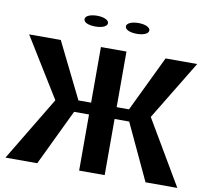

<svg xmlns="http://www.w3.org/2000/svg" viewBox="-92 -985 1181 1088"><g transform="rotate(10 498.5 -441.0)"><path d="M8 0H191L346 -323H432V0H579V-323H663L814 0H997L779 -370L986 -711H804L650 -391H579V-711H432V-391H359L201 -711H19L230 -369ZM313 -851C313 -831 342 -820 381 -820C419 -820 448 -832 448 -851C448 -869 419 -882 381 -882C343 -882 313 -870 313 -851ZM551 -851C551 -832 580 -820 619 -820C657 -820 686 -832 686 -851C686 -869 657 -882 619 -882C581 -882 551 -870 551 -851Z"/></g></svg>

Font: Aerodynamic
Style: Regular
Weight: 500
Designer: Google
Version: Version 2.000980; 2014